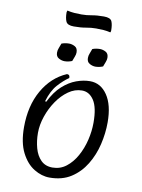

<svg xmlns="http://www.w3.org/2000/svg" viewBox="-103 -1025 819 1109"><g transform="rotate(10 306.5 -470.5)"><path d="M266 15Q220 15 175 -12.5Q130 -40 100.5 -98Q71 -156 71 -247Q71 -372 122.5 -462.5Q174 -553 262 -591Q273 -591 276.5 -585Q280 -579 279 -571Q248 -550 216 -514.5Q184 -479 165 -415L172 -413Q202 -474 241 -509Q280 -544 321.5 -559Q363 -574 401 -574Q464 -574 503 -516.5Q542 -459 542 -357Q542 -293 526.5 -227.5Q511 -162 477.5 -107Q444 -52 392 -18.5Q340 15 266 15ZM273 -45Q318 -45 353 -72Q388 -99 412.5 -143Q437 -187 449.5 -239Q462 -291 462 -341Q462 -430 435 -471.5Q408 -513 365 -513Q323 -513 285.5 -486.5Q248 -460 219 -417.5Q190 -375 173 -325Q156 -275 156 -228Q156 -181 167.5 -139Q179 -97 205 -71Q231 -45 273 -45ZM279 -671Q257 -662 235 -662Q218 -662 201 -671.5Q184 -681 184 -704Q184 -718 189.5 -731Q195 -744 200 -759Q210 -763 221.5 -765Q233 -767 244 -767Q261 -767 278 -758Q295 -749 295 -724Q295 -712 289.5 -698.5Q284 -685 279 -671ZM460 -671Q438 -662 416 -662Q399 -662 382 -671.5Q365 -681 365 -704Q365 -718 370.5 -731Q376 -744 381 -759Q391 -763 402.5 -765Q414 -767 425 -767Q442 -767 459 -758Q476 -749 476 -724Q476 -712 470.5 -698.5Q465 -685 460 -671ZM253 -869Q216 -869 207 -888.5Q198 -908 198 -942Q198 -945 199 -946.5Q200 -948 201 -953Q222 -948 242.5 -946.5Q263 -945 285 -945Q315 -945 344 -950.5Q373 -956 415 -956Q453 -956 461.5 -937Q470 -918 470 -883Q470 -880 469.5 -878.5Q469 -877 467 -872Q446 -877 426 -878.5Q406 -880 383 -880Q353 -880 324 -874.5Q295 -869 253 -869Z"/></g></svg>

Font: Merienda Light
Style: Regular
Weight: 300
Designer: Eduardo Rodriguez Tunni
Foundry: Eduardo Rodriguez Tunni
Version: Version 2.001; ttfautohint (v1.8.4.7-5d5b)